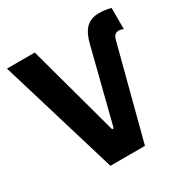

<svg xmlns="http://www.w3.org/2000/svg" viewBox="-162 -850 962 989"><g transform="rotate(-30 318.5 -355.5)"><path d="M435 -587.6Q451 -655 479.8 -682.8Q508.6 -710.6 555.8 -710.6Q572.6 -710.6 589.7 -708.6Q606.8 -706.6 627 -701.2V-575.6Q619 -579 612.2 -580.5Q605.4 -582 599.2 -582Q587 -582 577.9 -574.4Q568.8 -566.8 563.6 -547.4L420.6 0H215.2L4 -700H169.4L317 -158.6H326.2Z"/></g></svg>

Font: Fixel Variable
Style: Regular
Weight: 100
Width: 3
Designer: AlfaBravo + MacPaw
Foundry: Kyrylo Tkachov, Marchela Mozhyna, Serhii Makarenko, Maria Weinstein, Zakhar Kryvoshyya
Version: Version 1.211